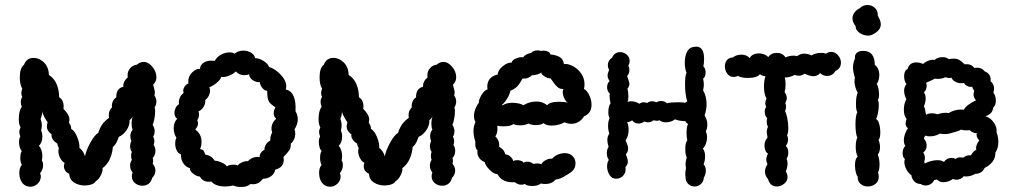

<svg xmlns="http://www.w3.org/2000/svg" viewBox="-20 -746 4058 766"><path d="M604 -341Q604 -329 597 -317Q599 -313 599 -302Q599 -289 596 -272.5Q593 -256 589 -248Q597 -235 597 -223Q597 -210 591 -201Q596 -191 596 -184Q596 -176 593 -168Q600 -158 600 -144Q600 -127 589 -115Q591 -111 591 -104Q591 -97 589 -93Q600 -80 600 -66Q600 -49 587 -36Q583 -20 572.5 -12.5Q562 -5 548 -5Q531 -5 518.5 -15.5Q506 -26 506 -43Q506 -51 509 -58Q499 -69 499 -85Q499 -98 506 -108Q503 -116 503 -124Q503 -134 506 -140Q499 -150 499 -163Q499 -172 504 -184Q500 -192 500 -203Q500 -217 509 -229Q505 -238 505 -252Q505 -269 510 -282Q505 -272 497 -267Q498 -245 484.5 -226Q471 -207 454 -200Q449 -186 444.5 -177Q440 -168 430 -159Q429 -137 419 -113.5Q409 -90 389 -75Q391 -64 382.5 -47Q374 -30 362 -23Q358 -15 345.5 -10.5Q333 -6 318 -6Q294 -6 275.5 -18Q257 -30 256 -53Q246 -57 240.5 -65Q235 -73 235 -83Q235 -90 238 -96Q227 -102 220 -115.5Q213 -129 213 -143Q213 -149 215 -155Q209 -165 209 -173Q196 -181 190 -191Q184 -201 186 -210Q167 -223 167 -242Q167 -249 170 -258Q163 -268 156 -281Q149 -294 148 -303V-298Q148 -286 142 -272Q147 -257 147 -247Q147 -237 144 -225Q149 -215 149 -202Q149 -177 135 -164Q141 -159 145 -147.5Q149 -136 149 -123Q149 -116 147 -106Q152 -98 152 -87Q152 -70 140 -55Q143 -48 143 -41Q142 -24 129.5 -12.5Q117 -1 101 -1Q85 -1 74 -11Q66 -18 61.5 -30Q57 -42 57 -56Q57 -77 67 -88Q61 -99 61 -115Q61 -136 67 -143Q56 -156 56 -180Q56 -193 61 -201Q57 -213 57 -219Q57 -228 62 -238Q55 -249 55 -271Q55 -304 67 -320Q63 -329 63 -339Q63 -352 69 -359Q65 -366 65 -374Q65 -383 69 -392Q59 -408 59 -438Q59 -475 76 -488Q86 -515 114 -515Q133 -515 148 -503Q161 -494 168 -479Q175 -464 175 -447Q196 -434 206 -410Q216 -386 216 -358Q225 -353 229.5 -343.5Q234 -334 234 -323Q234 -315 233 -312Q245 -300 251 -289.5Q257 -279 257 -268Q257 -264 255 -256Q264 -246 264 -232Q278 -224 288 -199.5Q298 -175 297 -156Q304 -151 310.5 -141.5Q317 -132 319 -122Q324 -147 340.5 -177Q357 -207 372 -216Q378 -235 387.5 -249Q397 -263 415 -276Q414 -280 414 -287Q414 -305 427 -318Q425 -329 429.5 -340Q434 -351 444 -358Q443 -393 472 -400Q470 -420 490 -438Q489 -441 489 -446Q489 -462 499.5 -474Q510 -486 526 -488Q539 -499 552 -499Q572 -499 588 -479.5Q604 -460 604 -438Q604 -420 591 -408Q592 -402 595 -392.5Q598 -383 598 -376Q598 -373 596 -365Q604 -354 604 -341Z M942 0Q923 0 911 -6Q893 -2 879 -2Q840 -2 823 -22Q819 -21 812 -21Q789 -21 777 -42Q767 -41 751.5 -52.5Q736 -64 738 -75Q722 -79 711.5 -94.5Q701 -110 702 -130Q691 -134 685 -146Q679 -158 679 -173Q679 -189 684 -196Q673 -213 673 -235Q673 -258 687 -272Q676 -280 676 -296Q676 -306 681 -316Q686 -326 694 -330Q692 -344 697.5 -356.5Q703 -369 713 -375Q711 -378 711 -384Q711 -393 717.5 -402Q724 -411 732 -413Q731 -416 731 -421Q731 -442 747 -457.5Q763 -473 778 -471Q778 -485 790.5 -494.5Q803 -504 823 -504Q832 -504 837 -503Q844 -518 861 -527.5Q878 -537 896 -537Q908 -537 916 -532Q930 -544 951 -544Q968 -544 981.5 -536Q995 -528 998 -514Q1014 -514 1032 -502.5Q1050 -491 1053 -479Q1077 -472 1099.5 -448.5Q1122 -425 1122 -401Q1122 -397 1120 -389Q1163 -380 1159 -302Q1168 -287 1168 -270Q1168 -250 1155 -230Q1158 -221 1158 -213Q1158 -201 1153 -190Q1148 -179 1140 -173Q1141 -157 1134.5 -147Q1128 -137 1111 -120Q1112 -116 1112 -108Q1112 -78 1078 -69Q1075 -53 1061.5 -43Q1048 -33 1029 -33Q1013 -11 990 -11Q983 -11 979 -12Q967 0 942 0ZM912 -89Q926 -89 927 -85Q935 -94 947 -99Q959 -104 969 -103Q986 -120 1006 -120Q1013 -120 1016 -119Q1015 -128 1021 -136.5Q1027 -145 1035 -148Q1035 -161 1041.5 -170.5Q1048 -180 1058 -185Q1058 -205 1066 -217Q1063 -225 1063 -233Q1063 -244 1068 -254.5Q1073 -265 1082 -272Q1072 -281 1072 -294Q1072 -306 1079 -318Q1059 -330 1052.5 -341.5Q1046 -353 1046 -384Q1037 -383 1027.5 -394Q1018 -405 1016 -419Q1005 -416 989.5 -425.5Q974 -435 974 -450Q966 -446 955 -446Q934 -446 921 -461Q910 -450 892.5 -443.5Q875 -437 862 -439Q861 -429 844.5 -415.5Q828 -402 815 -398Q818 -392 818 -384Q818 -374 813 -364Q808 -354 799 -347Q800 -333 792.5 -320Q785 -307 772 -302Q774 -294 774 -289Q774 -275 767 -267Q770 -260 770 -253Q770 -242 759 -229Q784 -212 784 -180Q784 -163 778 -151Q788 -150 792 -145Q796 -140 799 -129Q824 -126 836 -105Q847 -105 863.5 -98Q880 -91 885 -82Q893 -89 912 -89Z M1800 -341Q1800 -329 1793 -317Q1795 -313 1795 -302Q1795 -289 1792 -272.5Q1789 -256 1785 -248Q1793 -235 1793 -223Q1793 -210 1787 -201Q1792 -191 1792 -184Q1792 -176 1789 -168Q1796 -158 1796 -144Q1796 -127 1785 -115Q1787 -111 1787 -104Q1787 -97 1785 -93Q1796 -80 1796 -66Q1796 -49 1783 -36Q1779 -20 1768.5 -12.5Q1758 -5 1744 -5Q1727 -5 1714.5 -15.5Q1702 -26 1702 -43Q1702 -51 1705 -58Q1695 -69 1695 -85Q1695 -98 1702 -108Q1699 -116 1699 -124Q1699 -134 1702 -140Q1695 -150 1695 -163Q1695 -172 1700 -184Q1696 -192 1696 -203Q1696 -217 1705 -229Q1701 -238 1701 -252Q1701 -269 1706 -282Q1701 -272 1693 -267Q1694 -245 1680.5 -226Q1667 -207 1650 -200Q1645 -186 1640.5 -177Q1636 -168 1626 -159Q1625 -137 1615 -113.5Q1605 -90 1585 -75Q1587 -64 1578.5 -47Q1570 -30 1558 -23Q1554 -15 1541.5 -10.5Q1529 -6 1514 -6Q1490 -6 1471.5 -18Q1453 -30 1452 -53Q1442 -57 1436.5 -65Q1431 -73 1431 -83Q1431 -90 1434 -96Q1423 -102 1416 -115.5Q1409 -129 1409 -143Q1409 -149 1411 -155Q1405 -165 1405 -173Q1392 -181 1386 -191Q1380 -201 1382 -210Q1363 -223 1363 -242Q1363 -249 1366 -258Q1359 -268 1352 -281Q1345 -294 1344 -303V-298Q1344 -286 1338 -272Q1343 -257 1343 -247Q1343 -237 1340 -225Q1345 -215 1345 -202Q1345 -177 1331 -164Q1337 -159 1341 -147.5Q1345 -136 1345 -123Q1345 -116 1343 -106Q1348 -98 1348 -87Q1348 -70 1336 -55Q1339 -48 1339 -41Q1338 -24 1325.5 -12.5Q1313 -1 1297 -1Q1281 -1 1270 -11Q1262 -18 1257.5 -30Q1253 -42 1253 -56Q1253 -77 1263 -88Q1257 -99 1257 -115Q1257 -136 1263 -143Q1252 -156 1252 -180Q1252 -193 1257 -201Q1253 -213 1253 -219Q1253 -228 1258 -238Q1251 -249 1251 -271Q1251 -304 1263 -320Q1259 -329 1259 -339Q1259 -352 1265 -359Q1261 -366 1261 -374Q1261 -383 1265 -392Q1255 -408 1255 -438Q1255 -475 1272 -488Q1282 -515 1310 -515Q1329 -515 1344 -503Q1357 -494 1364 -479Q1371 -464 1371 -447Q1392 -434 1402 -410Q1412 -386 1412 -358Q1421 -353 1425.5 -343.5Q1430 -334 1430 -323Q1430 -315 1429 -312Q1441 -300 1447 -289.5Q1453 -279 1453 -268Q1453 -264 1451 -256Q1460 -246 1460 -232Q1474 -224 1484 -199.5Q1494 -175 1493 -156Q1500 -151 1506.5 -141.5Q1513 -132 1515 -122Q1520 -147 1536.5 -177Q1553 -207 1568 -216Q1574 -235 1583.5 -249Q1593 -263 1611 -276Q1610 -280 1610 -287Q1610 -305 1623 -318Q1621 -329 1625.5 -340Q1630 -351 1640 -358Q1639 -393 1668 -400Q1666 -420 1686 -438Q1685 -441 1685 -446Q1685 -462 1695.5 -474Q1706 -486 1722 -488Q1735 -499 1748 -499Q1768 -499 1784 -479.5Q1800 -460 1800 -438Q1800 -420 1787 -408Q1788 -402 1791 -392.5Q1794 -383 1794 -376Q1794 -373 1792 -365Q1800 -354 1800 -341Z M2340 -328Q2340 -294 2310 -282Q2302 -268 2288.5 -260Q2275 -252 2259 -252Q2246 -252 2232 -258Q2224 -253 2210 -249Q2196 -245 2182 -245Q2158 -245 2149 -255Q2139 -247 2117 -247Q2101 -247 2088 -253Q2074 -246 2056 -246Q2039 -246 2028 -251Q2018 -242 1987 -242Q1970 -242 1964 -245Q1967 -216 1956 -202Q1975 -183 1971 -161Q1972 -160 1982 -153Q1992 -146 1996 -130Q2007 -130 2016.5 -121Q2026 -112 2028 -103Q2032 -107 2044 -107Q2053 -107 2060 -104Q2067 -101 2068 -97Q2075 -101 2084 -101Q2097 -101 2108 -92Q2118 -94 2123 -94Q2133 -94 2140 -91Q2143 -99 2156 -106.5Q2169 -114 2183 -113Q2191 -123 2205 -129Q2219 -135 2233 -135Q2260 -135 2272 -113Q2276 -105 2276 -94Q2276 -70 2254 -56Q2249 -53 2237 -45.5Q2225 -38 2215 -34Q2205 -30 2197 -30Q2182 -12 2156 -12Q2144 -12 2138 -14Q2126 -4 2103 -4Q2082 -4 2074 -12Q2067 -9 2060 -9Q2046 -9 2034 -19Q1983 -16 1965 -51Q1951 -51 1933.5 -68.5Q1916 -86 1914 -99Q1891 -108 1885 -132Q1884 -140 1885 -147Q1881 -148 1878.5 -155.5Q1876 -163 1876 -171Q1876 -177 1877 -179Q1869 -203 1869 -223Q1869 -243 1877 -259Q1871 -270 1871 -283Q1871 -299 1878 -315Q1885 -331 1891 -336Q1889 -341 1894 -353.5Q1899 -366 1907.5 -376.5Q1916 -387 1925 -389L1924 -400Q1924 -439 1966 -449Q1966 -466 1986 -482Q2006 -498 2021 -496Q2023 -507 2040.5 -513.5Q2058 -520 2067 -517Q2075 -530 2099 -535Q2108 -545 2125 -545Q2130 -545 2138 -543L2147 -544Q2159 -544 2167.5 -539.5Q2176 -535 2175 -529Q2197 -527 2212 -519Q2227 -511 2230 -490Q2243 -493 2263 -483.5Q2283 -474 2297.5 -454.5Q2312 -435 2312 -409Q2312 -403 2310 -391Q2321 -386 2330.5 -367Q2340 -348 2340 -328ZM2212 -340Q2234 -340 2246 -336Q2238 -340 2231.5 -353.5Q2225 -367 2225 -379Q2225 -387 2228 -391Q2214 -390 2204.5 -398.5Q2195 -407 2187.5 -418Q2180 -429 2176 -434Q2171 -431 2155.5 -439.5Q2140 -448 2139 -457Q2135 -452 2122 -448.5Q2109 -445 2102 -446Q2099 -441 2088 -436Q2077 -431 2065 -433Q2055 -414 2044 -402Q2033 -390 2016 -384Q2014 -370 2003.5 -353Q1993 -336 1982 -327L1986 -326Q2000 -336 2024 -336Q2038 -336 2050.5 -333Q2063 -330 2068 -326Q2092 -341 2121 -341Q2145 -341 2163 -326Q2173 -340 2212 -340Z M2401 -135Q2401 -150 2408 -160Q2403 -177 2403 -187Q2403 -202 2411 -213Q2406 -228 2406 -243Q2406 -262 2412 -275Q2407 -283 2407 -298Q2407 -322 2416 -334Q2412 -348 2412 -362Q2412 -369 2413 -372Q2402 -383 2402 -398Q2402 -413 2412 -423Q2404 -434 2404 -445Q2404 -453 2410 -467Q2405 -477 2405 -485Q2405 -505 2422 -516Q2432 -538 2454 -538Q2469 -538 2480.5 -528Q2492 -518 2492 -503Q2492 -493 2487 -485Q2491 -477 2491 -467Q2491 -452 2482 -443Q2484 -435 2487.5 -426Q2491 -417 2491 -411Q2491 -401 2483 -392Q2487 -380 2487 -361Q2487 -346 2483 -338Q2487 -342 2497 -342Q2515 -342 2531 -332Q2539 -338 2548 -338Q2555 -338 2562 -335Q2570 -342 2582 -342Q2591 -342 2598 -338Q2608 -343 2617 -343Q2632 -343 2641 -334Q2653 -338 2685 -338Q2706 -338 2714 -336Q2718 -340 2722 -341Q2713 -368 2713 -410Q2713 -446 2719 -455Q2712 -473 2712 -496Q2712 -519 2719.5 -536.5Q2727 -554 2743 -558Q2753 -560 2757 -560Q2789 -560 2789 -512Q2789 -493 2786 -481Q2795 -474 2795 -457Q2795 -439 2785 -432Q2788 -420 2788 -409Q2788 -398 2785 -386Q2799 -361 2799 -330Q2799 -309 2791 -285Q2802 -269 2802 -249Q2802 -234 2796 -222Q2801 -210 2801 -199Q2801 -186 2796.5 -173.5Q2792 -161 2784 -153Q2793 -143 2793 -122Q2793 -105 2787 -90Q2796 -81 2796 -65Q2796 -51 2788 -37Q2787 -21 2776 -11.5Q2765 -2 2751 -2Q2739 -2 2729.5 -9Q2720 -16 2716 -29Q2714 -45 2714 -51Q2714 -63 2717 -75Q2715 -85 2715 -91Q2715 -102 2720 -119Q2714 -127 2714 -151Q2714 -177 2722 -186Q2719 -198 2719 -216Q2719 -241 2725 -251Q2717 -256 2714 -263Q2693 -262 2673 -270Q2658 -258 2636 -258Q2622 -258 2611 -266Q2605 -264 2600 -264Q2597 -264 2587 -266Q2577 -258 2565 -258Q2557 -258 2551 -261Q2538 -253 2528 -253Q2520 -253 2513 -256.5Q2506 -260 2502 -266Q2494 -260 2482 -258Q2488 -246 2488 -229Q2488 -204 2476 -186Q2478 -181 2482 -171Q2486 -161 2486 -153Q2486 -140 2477 -131Q2478 -127 2481.5 -117.5Q2485 -108 2485 -101Q2485 -90 2475 -79Q2476 -76 2476 -70Q2476 -55 2465 -44Q2454 -33 2439 -33Q2432 -33 2424 -36Q2414 -42 2408 -55Q2402 -68 2402 -82Q2402 -98 2409 -108Q2401 -119 2401 -135Z M2907 -439Q2891 -439 2881.5 -452Q2872 -465 2872 -482Q2872 -496 2880 -506Q2888 -516 2904 -517Q2918 -528 2938 -528Q2959 -528 2971 -514Q2975 -523 2985 -528Q2995 -533 3008 -533Q3019 -533 3029 -529Q3039 -525 3045 -518Q3056 -535 3079 -535Q3102 -535 3114 -517Q3128 -524 3147 -524Q3152 -524 3160 -522Q3173 -532 3188 -532Q3202 -532 3218 -525Q3233 -535 3257 -535Q3268 -535 3275 -532Q3285 -539 3296 -539Q3312 -539 3323.5 -525.5Q3335 -512 3335 -496Q3335 -473 3313 -463Q3302 -443 3279 -443Q3265 -443 3252 -454Q3241 -442 3225 -442Q3212 -442 3190 -452Q3179 -444 3167 -444Q3159 -444 3150 -447Q3129 -436 3111 -437Q3114 -427 3114 -408Q3114 -388 3110 -379Q3119 -366 3119 -355Q3119 -346 3113 -335Q3116 -329 3116 -320Q3116 -311 3112 -303Q3117 -294 3121 -274Q3125 -254 3125 -236Q3125 -216 3120 -206Q3124 -199 3124 -189Q3124 -175 3115 -164Q3125 -154 3125 -138Q3125 -123 3118 -112Q3122 -105 3122 -94Q3122 -78 3115 -62Q3122 -51 3122 -40Q3122 -24 3108.5 -13Q3095 -2 3079 -2Q3066 -2 3057 -9.5Q3048 -17 3044 -32Q3032 -44 3032 -62Q3032 -77 3042 -91Q3037 -101 3037 -109Q3037 -120 3044 -133Q3037 -137 3033.5 -146Q3030 -155 3030 -165Q3030 -184 3042 -197Q3039 -215 3039 -219Q3039 -230 3044 -240Q3039 -248 3039 -260Q3039 -270 3041 -275Q3031 -283 3031 -301Q3031 -313 3037 -319Q3033 -329 3033 -334Q3033 -341 3038 -353Q3028 -370 3028 -400Q3028 -427 3034 -442Q3022 -442 3012 -450Q3000 -435 2964 -435Q2938 -435 2924 -443Q2916 -439 2907 -439Z M3381 -673Q3381 -657 3394 -641Q3392 -628 3408 -616Q3424 -604 3443 -604Q3456 -604 3466 -611Q3494 -626 3494 -649Q3494 -664 3482 -683Q3483 -703 3470.5 -714.5Q3458 -726 3441 -726Q3422 -726 3410 -713Q3397 -707 3389 -696Q3381 -685 3381 -673ZM3492 -217Q3492 -195 3485 -188Q3491 -173 3491 -159Q3491 -141 3482 -129Q3489 -112 3489 -89Q3489 -70 3483 -58Q3486 -49 3486 -41Q3486 -23 3473 -12.5Q3460 -2 3442 -2Q3425 -2 3413 -12.5Q3401 -23 3402 -41Q3397 -47 3394 -60Q3391 -73 3391 -87Q3391 -113 3402 -121Q3394 -134 3394 -160Q3394 -186 3401 -198Q3397 -202 3395 -217Q3393 -232 3393 -250Q3393 -267 3395 -280.5Q3397 -294 3401 -298Q3395 -304 3395 -331Q3395 -362 3402 -376Q3397 -384 3393 -397Q3389 -410 3389 -421Q3389 -431 3391 -435Q3383 -461 3383 -477Q3383 -494 3391 -512Q3389 -527 3398 -535Q3407 -543 3424 -543Q3470 -543 3470 -487Q3479 -481 3483.5 -470.5Q3488 -460 3488 -447Q3488 -426 3478 -411Q3482 -405 3484.5 -393Q3487 -381 3487 -369Q3487 -353 3482 -347Q3486 -342 3486 -326Q3486 -311 3482.5 -294Q3479 -277 3475 -271Q3483 -268 3487.5 -252Q3492 -236 3492 -217Z M3581 -135Q3581 -144 3584 -152Q3587 -160 3592 -164Q3586 -171 3586 -186Q3586 -200 3592 -215Q3598 -230 3603 -235Q3599 -236 3596 -241Q3593 -246 3593 -254Q3593 -260 3597 -272Q3586 -284 3586 -308Q3586 -332 3596 -350Q3587 -368 3587 -384Q3587 -400 3597 -411Q3593 -413 3590 -422.5Q3587 -432 3587 -442Q3587 -464 3601 -471Q3608 -497 3636 -497Q3648 -497 3663 -491Q3673 -500 3685.5 -504.5Q3698 -509 3709 -507Q3720 -518 3741 -518Q3755 -518 3765 -510Q3773 -512 3786 -512Q3798 -512 3807 -507Q3816 -502 3829 -489Q3832 -490 3837 -490Q3856 -490 3867 -475Q3872 -476 3879 -476Q3897 -476 3909 -461Q3921 -457 3927.5 -446.5Q3934 -436 3932 -422Q3946 -410 3946 -392Q3946 -385 3943 -377Q3953 -363 3953 -344Q3953 -326 3942 -316Q3941 -293 3912 -282Q3932 -276 3945 -257Q3958 -238 3956 -218Q3963 -199 3963 -180Q3963 -154 3951 -137Q3952 -118 3940.5 -102Q3929 -86 3908 -76Q3904 -65 3893.5 -58.5Q3883 -52 3872 -53Q3854 -42 3834 -42Q3828 -42 3825 -43Q3814 -29 3795 -29Q3788 -29 3782 -32Q3763 -19 3744 -19Q3728 -19 3718 -30Q3714 -28 3707 -28Q3703 -18 3693.5 -12Q3684 -6 3673 -6Q3662 -6 3653 -12Q3638 -12 3628 -22Q3618 -32 3616 -47Q3605 -54 3596.5 -69.5Q3588 -85 3588 -100Q3588 -104 3590 -112Q3581 -118 3581 -135ZM3675 -416Q3677 -408 3677 -404Q3677 -388 3666 -377Q3673 -369 3673 -353Q3673 -338 3666 -322Q3670 -316 3671.5 -304.5Q3673 -293 3675 -288Q3682 -294 3699 -294Q3710 -294 3720 -290Q3738 -296 3753 -296L3765 -295Q3788 -309 3815 -309L3825 -308Q3836 -328 3874 -346Q3864 -356 3864 -370Q3864 -377 3867 -384Q3860 -392 3859 -400Q3849 -398 3839.5 -402.5Q3830 -407 3826 -415Q3822 -414 3815 -414Q3802 -414 3791 -420Q3780 -426 3776 -436Q3773 -435 3767 -435Q3759 -435 3752 -438Q3735 -429 3708 -432Q3705 -429 3691 -423Q3677 -417 3675 -416ZM3812 -118Q3821 -118 3823 -117Q3837 -129 3853 -126Q3867 -148 3875 -147Q3871 -166 3887 -186Q3881 -191 3878 -199Q3875 -207 3877 -215H3873Q3862 -215 3848 -227Q3844 -226 3834 -226Q3821 -226 3814 -229Q3807 -224 3795.5 -221Q3784 -218 3781 -217Q3765 -211 3748 -211Q3742 -211 3730 -213Q3711 -202 3690 -202Q3679 -202 3673 -205Q3669 -203 3668 -199Q3667 -195 3666 -193Q3677 -181 3677 -165Q3677 -148 3663 -137Q3670 -129 3670 -115Q3670 -108 3667 -100L3670 -94Q3679 -99 3693 -103Q3707 -107 3720 -107Q3736 -107 3746 -100Q3757 -116 3776 -116Q3785 -116 3792 -112Q3798 -116 3805 -118Z"/></svg>

Font: Pangolin
Style: Regular
Weight: 400
Designer: Kevin Burke
Foundry: Google, Inc.
Version: Version 1.101